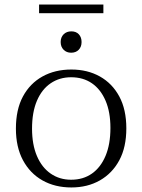

<svg xmlns="http://www.w3.org/2000/svg" viewBox="-20 -814 626 845"><path d="M294 11Q222 11 167 -20Q112 -51 81 -109Q50 -167 50 -248Q50 -332 81 -389.5Q112 -447 167 -477.5Q222 -508 294 -508Q365 -508 419.5 -477.5Q474 -447 505 -389.5Q536 -332 536 -249Q536 -166 505 -108.5Q474 -51 419.5 -20Q365 11 294 11ZM293 -23Q346 -23 384.5 -50Q423 -77 444.5 -128Q466 -179 466 -251Q466 -321 444.5 -371Q423 -421 384.5 -447.5Q346 -474 293 -474Q242 -474 203 -447.5Q164 -421 142.5 -370.5Q121 -320 121 -248Q121 -178 142.5 -127.5Q164 -77 203 -50Q242 -23 293 -23ZM293 -582Q273 -582 260 -595Q247 -608 247 -629Q247 -650 260 -663Q273 -676 294 -676Q315 -676 327 -663Q339 -650 339 -629Q339 -608 326.5 -595Q314 -582 293 -582ZM152 -756V-794H435V-756Z"/></svg>

Font: Montagu Slab 144pt Light
Style: Regular
Weight: 300
Designer: Florian Karsten
Foundry: Florian Karsten
Version: Version 1.000